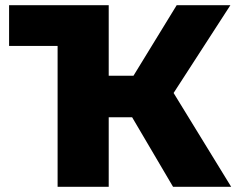

<svg xmlns="http://www.w3.org/2000/svg" viewBox="-20 -720 921 740"><path d="M15 -543V-700H399V-543ZM647 0 451 -333 609 -427 871 0ZM202 0V-700H399V0ZM342 -268V-428H596V-268ZM628 -329 446 -349 661 -700H868Z"/></svg>

Font: MOST Montserrat ExtraBold
Style: Regular
Weight: 800
Designer: Julieta Ulanovsky
Foundry: Julieta Ulanovsky
Version: Version 8.000;March 11, 2024;FontCreator 15.0.0.2926 64-bit